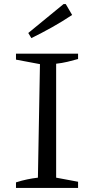

<svg xmlns="http://www.w3.org/2000/svg" viewBox="-20 -917 442 937"><path d="M58 0V-27Q86 -36 112.5 -41.5Q139 -47 165 -50L175 -604L58 -626V-655H361V-629Q337 -622 309.5 -615.5Q282 -609 254 -606V-50L361 -30V0ZM133 -731 118 -756 290 -897H301L332 -844Q284 -812 234 -784Q184 -756 133 -731Z"/></svg>

Font: Piazzolla Thin
Style: Regular
Weight: 400
Version: Version 2.001